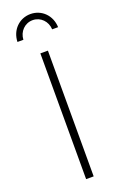

<svg xmlns="http://www.w3.org/2000/svg" viewBox="-173 -956 628 1003"><g transform="rotate(-20 141.0 -455.0)"><path d="M61 -796C63 -841 97 -876 141 -876C185 -876 219 -841 221 -796H254C252 -862 203 -910 141 -910C79 -910 30 -862 28 -796ZM120 -699V0H162V-699Z"/></g></svg>

Font: Montserrat ExtraLight
Style: Regular
Weight: 250
Designer: Julieta Ulanovsky
Foundry: Julieta Ulanovsky
Version: Version 4.000